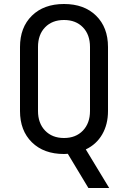

<svg xmlns="http://www.w3.org/2000/svg" viewBox="-20 -760 640 960"><path d="M422 180 319 9Q315 9 310 9.5Q305 10 300 10Q199 10 139.5 -48.5Q80 -107 80 -205V-525Q80 -623 139.5 -681.5Q199 -740 300 -740Q401 -740 460.5 -681.5Q520 -623 520 -525V-205Q520 -138 491 -88Q462 -38 409 -13L526 180ZM300 -70Q359 -70 394.5 -107Q430 -144 430 -205V-525Q430 -587 394.5 -623.5Q359 -660 300 -660Q241 -660 205.5 -623.5Q170 -587 170 -525V-205Q170 -144 205.5 -107Q241 -70 300 -70Z"/></svg>

Font: JetBrainsMono NFM
Style: Regular
Weight: 400
Monospace: yes
Designer: Philipp Nurullin, Konstantin Bulenkov
Foundry: JetBrains
Version: Version 2.304; ttfautohint (v1.8.4.7-5d5b);Nerd Fonts 3.3.0